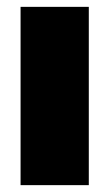

<svg xmlns="http://www.w3.org/2000/svg" viewBox="-20 -540 319 560"><path d="M40 0H239V-520H40Z"/></svg>

Font: Aspekta 950
Style: Regular
Weight: 950
Designer: Ivo Dolenc
Version: Version 2.000